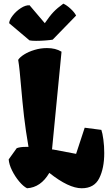

<svg xmlns="http://www.w3.org/2000/svg" viewBox="-20 -1006 598 1036"><path d="M542.5 -180.2Q542.5 -98.1 515.4 -44.2Q488.3 9.8 420.9 9.8Q350.6 9.8 246.1 -73.2Q200.2 5.4 126 9.8Q106 0 83.5 -26.9Q61 -53.7 44.9 -86.4Q28.8 -119.1 26.9 -146L70.3 -206.5Q88.9 -213.4 117.7 -213.4H133.8Q118.2 -303.7 109.6 -378.4Q101.1 -453.1 93.3 -543.9Q89.8 -583.5 86.2 -620.6Q82.5 -657.7 78.1 -683.1Q87.4 -697.8 110.8 -712.4Q134.3 -727.1 166.7 -736.8Q199.2 -746.6 233.4 -746.6Q256.8 -746.6 275.9 -741.9Q294.9 -737.3 312 -727.1L260.7 -199.7L267.1 -199.2L390.6 -175.8L437 -316.9L526.9 -305.2Q533.2 -287.6 537.8 -252.7Q542.5 -217.8 542.5 -180.2ZM174.8 -785.6Q152.3 -785.6 139.2 -788.1L29.3 -880.9Q30.3 -898.4 48.8 -922.4Q67.4 -946.3 93 -962.6Q118.7 -979 139.6 -977.5L221.7 -880.9Q247.6 -918.9 268.3 -940.9Q289.1 -962.9 321.8 -986.3Q340.3 -978 361.3 -958.5Q382.3 -939 390.6 -921.9L264.2 -792Q251 -789.6 224.4 -787.6Q197.8 -785.6 174.8 -785.6Z"/></svg>

Font: Fruktur
Style: Regular
Weight: 400
Designer: Viktoriya Grabowska
Foundry: Viktoriya Grabowska
Version: Version 1.004; ttfautohint (v1.4.1)